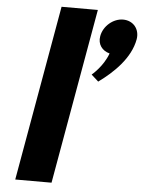

<svg xmlns="http://www.w3.org/2000/svg" viewBox="-76 -1344 1038 1402"><g transform="rotate(5 443.0 -643.0)"><path d="M90 0H356L583 -1286H317ZM773 -1232C701 -1232 630 -1172 617 -1097C606 -1037 641 -991 696 -977C661 -879 579 -812 579 -812L631 -765C739 -843 859 -957 884 -1097C897 -1172 848 -1232 773 -1232Z"/></g></svg>

Font: Hussar Dziwak
Style: Kur
Weight: 400
Version: Version 1.022